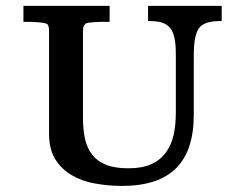

<svg xmlns="http://www.w3.org/2000/svg" viewBox="-20 -608 764 644"><path d="M629.9 -222.2Q629.9 -102.5 570.3 -43.5Q510.7 15.6 389.2 15.6Q344.2 15.6 300.8 7.8Q256.8 0.5 222.2 -19.5Q187.5 -39.1 166 -73Q144.5 -106.9 144.5 -160.2V-502.4Q144.5 -508.3 144 -514.2Q143.1 -520 140.6 -524.9Q138.2 -528.8 128.4 -530.8Q117.2 -532.7 104.2 -533.7Q91.3 -534.7 79.1 -534.7H61H59.6H58.6V-536.1V-537.1V-585.9V-586.9V-588.4H59.6H61H345.2H346.2H347.7V-586.9V-585.9V-537.1V-536.1V-534.7H346.2H345.2H332H317.9Q308.1 -534.7 298.1 -533.9Q288.1 -533.2 279.3 -532.2Q271 -530.8 268.1 -529.3L266.6 -528.8Q266.1 -527.8 265.6 -527.3Q263.7 -524.4 261.7 -521.5Q260.3 -518.6 259.8 -518.1Q258.3 -510.7 258.3 -502.9V-214.4Q258.3 -173.8 265.1 -142.1Q272.5 -110.4 289.6 -88.6Q306.6 -66.9 335.9 -55.2Q365.2 -43.5 410.2 -43.5Q456.5 -43.5 487.3 -57.1Q518.1 -71.3 536.1 -96.2Q554.7 -121.6 562.5 -155.8Q569.8 -189.9 569.8 -231.9V-423.3Q569.8 -433.6 569.3 -445.6Q568.8 -457.5 567.1 -469.7Q565.4 -481.9 562 -492.7Q558.1 -503.4 552.7 -511.7Q545.9 -520.5 537.6 -525.6Q529.3 -530.8 520 -533.2Q510.3 -535.6 500 -536.6Q489.3 -537.1 479 -537.6H477.5L476.6 -538.1V-539.1V-540V-585.9V-586.9V-588.4H478H479H721.2H722.7H723.6V-586.9V-585.9V-540V-539.1V-538.1L722.7 -537.6H721.2Q710.4 -537.1 699.7 -536.6Q689.5 -535.6 679.7 -533.2Q670.4 -531.2 661.6 -525.9Q652.8 -521 646.5 -511.7Q640.1 -502.4 636.7 -489.7Q633.3 -476.6 631.8 -462.2Q630.4 -447.8 630.1 -433.1Q629.9 -418.5 629.9 -407.2Z"/></svg>

Font: RIT Rachana
Style: Bold
Weight: 700
Designer: Hussain KH
Version: 1.5.2